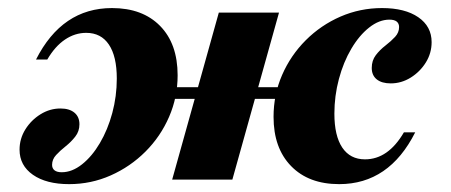

<svg xmlns="http://www.w3.org/2000/svg" viewBox="-20 -450 1130 481"><path d="M829.8 11.3Q753.2 11.3 709.3 -33.9Q665.3 -79 665.3 -157.3Q665.3 -212.9 686.7 -262.1Q708.1 -311.3 746 -349.2Q783.9 -387.1 833.1 -408.5Q882.3 -429.8 937.1 -429.8Q994.4 -429.8 1027.8 -406.9Q1061.3 -383.9 1061.3 -344.4Q1061.3 -316.9 1046.8 -293.5Q1032.3 -270.2 1008.9 -255.6Q985.5 -241.1 958.9 -241.1Q936.3 -241.1 923.8 -251.2Q911.3 -261.3 911.3 -279.8Q911.3 -298.4 921.4 -311.7Q931.5 -325 945.6 -335.9Q959.7 -346.8 969.8 -357.7Q979.8 -368.5 979.8 -382.3Q979.8 -391.1 973.8 -396Q967.7 -400.8 955.6 -400.8Q929.8 -400.8 904.8 -381Q879.8 -361.3 860.1 -327.8Q840.3 -294.4 829 -252Q817.7 -209.7 817.7 -165.3Q817.7 -109.7 837.5 -80.2Q857.3 -50.8 894.4 -50.8Q952.4 -50.8 991.9 -118.5H1020.2Q954.8 11.3 829.8 11.3ZM153.2 11.3Q96 11.3 62.5 -12.1Q29 -35.5 29 -75Q29 -102.4 43.5 -125.8Q58.1 -149.2 81.5 -163.7Q104.8 -178.2 131.5 -178.2Q154 -178.2 166.5 -167.7Q179 -157.3 179 -138.7Q179 -121 168.5 -107.7Q158.1 -94.4 144.4 -83.5Q130.6 -72.6 120.6 -61.7Q110.5 -50.8 110.5 -37.1Q110.5 -28.2 116.5 -23.4Q122.6 -18.5 134.7 -18.5Q160.5 -18.5 185.5 -38.3Q210.5 -58.1 230.2 -91.5Q250 -125 261.3 -166.9Q272.6 -208.9 272.6 -253.2Q272.6 -308.9 252.8 -338.3Q233.1 -367.7 196 -367.7Q167.7 -367.7 142.7 -350.8Q117.7 -333.9 98.4 -300.8H70.2Q135.5 -429.8 260.5 -429.8Q337.1 -429.8 381 -385.1Q425 -340.3 425 -261.3Q425 -206.5 403.6 -157.3Q382.3 -108.1 344.4 -70.2Q306.5 -32.3 257.3 -10.5Q208.1 11.3 153.2 11.3ZM411.3 0 528.2 -418.5H679L562.1 0ZM345.2 -202.4 353.2 -231.5H749.2L741.1 -202.4Z"/></svg>

Font: Playfair 5pt SemiExpanded Light Black
Style: Italic
Weight: 900
Italic angle: -15.6°
Version: Version 2.001;gftools[0.9.30]